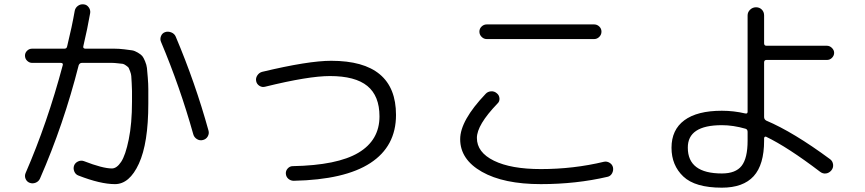

<svg xmlns="http://www.w3.org/2000/svg" viewBox="-20 -827 4040 897"><path d="M129.9 -533.2Q117.2 -533.2 106.9 -543Q96.7 -552.7 96.7 -567.4Q96.7 -580.1 106.4 -589.8Q116.2 -599.6 129.9 -599.6H281.2Q292 -599.6 293.9 -611.3Q316.4 -703.1 329.1 -776.4Q332 -791 344.2 -799.8Q356.4 -808.6 371.1 -806.6Q384.8 -805.7 394 -793.5Q403.3 -781.2 401.4 -766.6Q388.7 -693.4 369.1 -610.4Q367.2 -600.6 377.9 -599.6H457Q494.1 -599.6 514.6 -599.6Q535.2 -599.6 560.1 -596.7Q585 -593.8 597.2 -591.8Q609.4 -589.8 624 -581.1Q638.7 -572.3 644.5 -565.4Q650.4 -558.6 657.7 -541Q665 -523.4 666.5 -509.3Q668 -495.1 670.4 -464.8Q672.9 -434.6 672.9 -410.6Q672.9 -386.7 672.9 -342.8Q672.9 -158.2 628.9 -62.5Q585 33.2 517.1 33.2Q449.2 33.2 346.7 -6.8Q333 -11.7 327.1 -25.9Q321.3 -40 326.2 -53.7Q331.1 -66.4 344.7 -72.8Q358.4 -79.1 372.1 -74.2Q460 -40 502.9 -40Q525.4 -40 545.9 -70.8Q566.4 -101.6 581.5 -175.8Q596.7 -250 596.7 -352.5Q596.7 -385.7 596.7 -401.9Q596.7 -418 595.2 -440.4Q593.8 -462.9 593.3 -471.7Q592.8 -480.5 587.9 -493.7Q583 -506.8 581.1 -510.3Q579.1 -513.7 568.8 -521Q558.6 -528.3 553.2 -528.8Q547.9 -529.3 531.2 -531.2Q514.6 -533.2 504.4 -533.2Q494.1 -533.2 469.7 -533.2H362.3Q352.5 -533.2 347.7 -522.5Q277.3 -245.1 167 6.8Q161.1 20.5 147 26.4Q132.8 32.2 119.1 27.3Q105.5 22.5 99.6 8.8Q93.8 -4.9 99.6 -18.6Q201.2 -252 273.4 -523.4Q275.4 -533.2 263.7 -533.2ZM882.8 -200.2Q821.3 -419.9 732.4 -630.9Q726.6 -643.6 731.9 -657.7Q737.3 -671.9 751 -676.8Q764.6 -681.6 779.8 -675.8Q794.9 -669.9 800.8 -656.2Q892.6 -439.5 954.1 -216.8Q958 -203.1 950.7 -189.9Q943.4 -176.8 928.2 -172.9Q913.1 -168.9 899.9 -177.2Q886.7 -185.5 882.8 -200.2Z M1218.8 -421.9Q1205.1 -418 1192.4 -425.8Q1179.7 -433.6 1176.8 -447.8Q1173.8 -461.9 1182.1 -474.6Q1190.4 -487.3 1204.1 -491.2Q1419.9 -543 1527.3 -543Q1830.1 -543 1830.1 -290Q1830.1 -143.6 1710.4 -65.4Q1590.8 12.7 1352.5 17.6Q1337.9 17.6 1327.1 8.3Q1316.4 -1 1315.4 -15.6Q1314.5 -29.3 1324.2 -40Q1334 -50.8 1347.7 -50.8Q1555.7 -54.7 1654.3 -113.3Q1752.9 -171.9 1752.9 -283.2Q1752.9 -378.9 1696.3 -425.3Q1639.6 -471.7 1521.5 -471.7Q1420.9 -471.7 1218.8 -421.9Z M2253.9 -712.9H2755.9Q2769.5 -712.9 2779.8 -703.1Q2790 -693.4 2790 -679.2Q2790 -665 2779.8 -654.8Q2769.5 -644.5 2755.9 -644.5H2253.9Q2240.2 -644.5 2230 -654.8Q2219.7 -665 2219.7 -679.2Q2219.7 -693.4 2230 -703.1Q2240.2 -712.9 2253.9 -712.9ZM2506.8 33.2Q2333 33.2 2231.4 -24.4Q2129.9 -82 2129.9 -176.8Q2129.9 -263.7 2249 -388.7Q2258.8 -399.4 2274.4 -400.4Q2290 -401.4 2301.8 -390.6Q2312.5 -381.8 2313.5 -367.2Q2314.5 -352.5 2303.7 -342.8Q2208 -243.2 2208 -182.6Q2208 -115.2 2287.6 -76.2Q2367.2 -37.1 2506.8 -37.1Q2659.2 -37.1 2801.8 -71.3Q2815.4 -74.2 2828.1 -66.4Q2840.8 -58.6 2843.8 -44.9Q2846.7 -30.3 2839.4 -17.1Q2832 -3.9 2818.4 -1Q2671.9 33.2 2506.8 33.2Z M3352.5 -242.2Q3192.4 -242.2 3193.4 -136.7Q3193.4 -16.6 3352.5 -16.6Q3417 -16.6 3444.8 -52.2Q3472.7 -87.9 3472.7 -169.9V-210.9Q3472.7 -222.7 3462.9 -225.6Q3405.3 -242.2 3352.5 -242.2ZM3352.5 49.8Q3227.5 49.8 3172.4 -2.4Q3117.2 -54.7 3117.2 -136.7Q3117.2 -220.7 3177.2 -265.1Q3237.3 -309.6 3352.5 -309.6Q3408.2 -309.6 3461.9 -296.9Q3472.7 -294.9 3472.7 -304.7V-754.9Q3472.7 -770.5 3484.4 -781.7Q3496.1 -793 3512.2 -793Q3528.3 -793 3539.1 -782.2Q3549.8 -771.5 3549.8 -754.9V-625Q3549.8 -613.3 3560.5 -613.3H3842.8Q3856.4 -613.3 3866.7 -603Q3877 -592.8 3877 -580.1Q3877 -567.4 3867.2 -557.1Q3857.4 -546.9 3842.8 -546.9H3560.5Q3549.8 -546.9 3549.8 -535.2V-280.3Q3549.8 -269.5 3559.6 -263.7Q3686.5 -210 3858.4 -83Q3870.1 -74.2 3872.1 -58.6Q3874 -43 3863.8 -30.8Q3853.5 -18.6 3838.9 -16.6Q3824.2 -14.6 3811.5 -24.4Q3660.2 -139.6 3558.6 -188.5Q3554.7 -189.5 3552.2 -187Q3549.8 -184.6 3549.8 -180.7V-169.9Q3549.8 -57.6 3501 -3.9Q3452.1 49.8 3352.5 49.8Z"/></svg>

Font: Rounded-X Mgen+ 1m regular
Style: Regular
Weight: 400
Designer: [Source Han Sans]
Ryoko NISHIZUKA  (kana & ideographs); Paul D. Hunt (Latin, Greek & Cyrillic); Wenlong ZHANG  (bopomofo
Version: Version 1.059.20150602